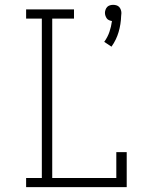

<svg xmlns="http://www.w3.org/2000/svg" viewBox="-20 -774 640 794"><path d="M441 -581 411 -601Q425 -620 432.5 -642Q440 -664 443 -687Q437 -688 431 -690.5Q425 -693 421.5 -698Q418 -703 416 -709Q414 -715 414 -721Q414 -727 416.5 -734Q419 -741 423.5 -745.5Q428 -750 434.5 -752Q441 -754 448 -754Q455 -754 461.5 -752Q468 -750 472.5 -745.5Q477 -741 479.5 -734Q482 -727 482 -721V-719L481 -708Q480 -674 470.5 -641.5Q461 -609 441 -581ZM88 0V-38H153V-697H88V-735H286V-697H196V-38H461V-145H504V0Z"/></svg>

Font: Iosevka Etoile Extralight
Style: Regular
Weight: 200
Designer: Belleve Invis
Foundry: Belleve Invis
Version: Version 22.1.2; ttfautohint (v1.8.4)